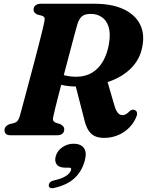

<svg xmlns="http://www.w3.org/2000/svg" viewBox="-20 -720 784 1022"><path d="M235.5 -295.5 281 -337.5Q302.5 -324 328.8 -317.8Q355 -311.5 386.5 -311.5Q434.5 -311.5 470.2 -333.2Q506 -355 529 -395.2Q552 -435.5 560.5 -490Q569 -544 557.8 -578.2Q546.5 -612.5 521.5 -629.2Q496.5 -646 463 -646Q430 -646 415.2 -632Q400.5 -618 392.5 -593Q388.5 -579 380.2 -549Q372 -519 361.5 -479Q351 -439 339 -393.8Q327 -348.5 315 -303.2Q303 -258 292.5 -217.5Q282 -177 274.5 -146.2Q267 -115.5 264 -100.5Q259.5 -83 264 -76.8Q268.5 -70.5 277.5 -66.5L300 -59.5Q310 -54.5 316 -47.8Q322 -41 322 -31Q322 -17 312.2 -8.5Q302.5 0 283 0H37Q18 0 11 -7.8Q4 -15.5 4 -27Q4 -39.5 11.8 -47.2Q19.5 -55 30 -59L54.5 -65Q66.5 -68.5 73 -76.2Q79.5 -84 84.5 -99Q88 -111 96 -140.8Q104 -170.5 114.8 -211Q125.5 -251.5 138 -298Q150.5 -344.5 162.8 -391Q175 -437.5 185.5 -478.5Q196 -519.5 203.5 -549.5Q211 -579.5 213.5 -592.5Q218.5 -613 217.8 -622Q217 -631 202.5 -636.5L179 -642.5Q169 -647 163.8 -653.2Q158.5 -659.5 158.5 -668.5Q158.5 -682.5 168.8 -691.2Q179 -700 197.5 -700H484Q575 -700 636.8 -671.5Q698.5 -643 725.2 -590.8Q752 -538.5 736.5 -466.5Q724 -404.5 679 -358.2Q634 -312 562.8 -286.5Q491.5 -261 400.5 -259.5Q344 -258.5 305.2 -268.8Q266.5 -279 235.5 -295.5ZM381 -269 548.5 -297.5 589.5 -157Q594.5 -140 600.8 -128.8Q607 -117.5 614.8 -112.2Q622.5 -107 632 -107Q642.5 -107 652 -113Q661.5 -119 671.5 -129.5Q676 -133.5 683 -135.5Q690 -137.5 695.5 -135Q706 -131.5 708.8 -121.5Q711.5 -111.5 705.5 -97.5Q683.5 -45.5 637 -15.8Q590.5 14 533.5 14Q506.5 14 486.8 5.5Q467 -3 453.5 -22.2Q440 -41.5 431.5 -72.5ZM328 172.5Q294 172.5 281.8 155.2Q269.5 138 276.5 112.5Q284.5 82.5 311.8 63.8Q339 45 371.5 45Q409 45 426.2 67.5Q443.5 90 431.5 134Q416.5 191 377 228Q337.5 265 267.5 280.5Q253 283.5 246.2 279.2Q239.5 275 239.5 266Q240 257.5 246.5 250.5Q253 243.5 266.5 240.5Q297 234 316.5 224.8Q336 215.5 346.2 204.5Q356.5 193.5 358.5 183.5Q361.5 172.5 347 172.5Z"/></svg>

Font: Fraunces
Style: Bold Italic
Weight: 700
Italic angle: -16°
Version: Version 1.000;[b76b70a41]